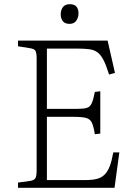

<svg xmlns="http://www.w3.org/2000/svg" viewBox="-20 -897 644 917"><path d="M66 0V-25L124 -33Q143 -36 149 -46Q155 -56 155 -84V-619Q155 -644 149.5 -654Q144 -664 122 -667L66 -676V-703H494L529 -549L501 -541Q487 -586 474 -611Q461 -636 445 -647.5Q429 -659 405.5 -662Q382 -665 346 -665H204V-377H346Q378 -377 394 -381.5Q410 -386 418 -403.5Q426 -421 433 -458L459 -461V-259L433 -256Q427 -294 418.5 -311.5Q410 -329 390.5 -334Q371 -339 332 -339H204V-37H386Q422 -37 444 -43Q466 -49 480.5 -64Q495 -79 504.5 -104Q514 -129 521 -169H550L527 0ZM312 -783Q290 -783 280 -796Q270 -809 270 -828Q270 -849 280.5 -863Q291 -877 313 -877Q335 -877 345 -865.5Q355 -854 355 -833Q355 -814 344.5 -798.5Q334 -783 312 -783Z"/></svg>

Font: Literata 18pt ExtraLight
Style: Regular
Weight: 250
Designer: Latin by Veronika Burian and Jose Scaglione. Greek by Irene Vlachou. Cyrillic by Vera Evstafieva.
Foundry: TypeTogether
Version: Version 3.103;gftools[0.9.29]